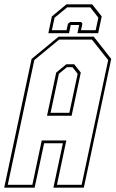

<svg xmlns="http://www.w3.org/2000/svg" viewBox="-44 -870 536 890"><path d="M-24.5 0 102.5 -597 227.5 -700H390.5L471.5 -597L344.5 0H203.5L247.5 -206H160.5L116.5 0ZM-8 -13.5H106L149.5 -219H263.5L220 -13.5H334.5L457.5 -591.5L382 -686.5H230L115 -591.5ZM174 -333.5 216.5 -533.5 263 -572H300L330.5 -533.5L288 -333.5ZM190.5 -347H277.5L316 -528L292 -558.5H266L229 -528ZM383 -850 427.5 -794 411 -716H315L323 -754H284L276 -716H180L196.5 -794L264 -850ZM374.5 -836H267.5L209 -788L196.5 -730H264.5L271 -760L281 -768H332L338 -760L331.5 -730H399.5L412 -788Z"/></svg>

Font: Tourney Condensed Thin
Style: Italic
Weight: 100
Width: 3
Italic angle: -12°
Designer: Tyler Finck
Foundry: Etcetera Type Co
Version: Version 1.010; ttfautohint (v1.8.3)